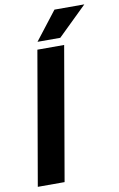

<svg xmlns="http://www.w3.org/2000/svg" viewBox="-98 -956 624 1010"><g transform="rotate(-10 213.5 -451.5)"><path d="M162.6 0H19.5L142.6 -710.9H285.6ZM267.6 -902.8H427.2L272 -751.5H150.4Z"/></g></svg>

Font: TypoPRO Roboto
Style: Bold Italic
Weight: 700
Italic angle: -12°
Designer: Google
Version: Version 2.136; 2016